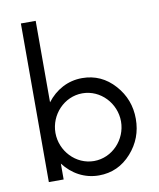

<svg xmlns="http://www.w3.org/2000/svg" viewBox="-85 -817 740 894"><g transform="rotate(-10 285.0 -370.0)"><path d="M311 10C371.8 10 422.9 -13.3 464.5 -60C504.8 -105.3 525 -158.6 525 -220C525 -281.4 504.8 -334.7 464.5 -380C422.9 -426.7 371.8 -450 311 -450C242.9 -450 185.2 -417.5 145 -364.9V-750H75V0L145 0V-75.1C185.3 -22.4 242.9 10 311 10ZM300 -60C213.8 -60 145 -134.2 145 -220C145 -305.8 213.8 -380 300 -380C386.2 -380 455 -305.8 455 -220C455 -134.2 386.2 -60 300 -60Z"/></g></svg>

Font: GI
Style: Regular
Weight: 400
Designer: Alfredo Marco Pradil
Version: Version 1.01 2015